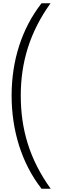

<svg xmlns="http://www.w3.org/2000/svg" viewBox="-20 -886 372 1174"><path d="M51 -302C51 -89 112 112 234 268H290C161 89 107 -95 107 -301C107 -505 162 -689 289 -866H234C112 -710 51 -513 51 -302Z"/></svg>

Font: Noto Sans Telugu UI Condensed Light
Style: Regular
Weight: 300
Width: 3
Designer: Jelle Bosma - Monotype Design Team
Foundry: Monotype Imaging Inc.
Version: Version 2.005